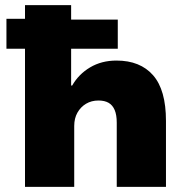

<svg xmlns="http://www.w3.org/2000/svg" viewBox="-20 -725 730 745"><path d="M77 0V-536H5V-652H77V-705H256V-649H437V-536H256V-393H260Q285 -437 329.5 -463.5Q374 -490 432 -490Q524 -490 574 -433Q624 -376 624 -256V0H433V-249Q433 -279 425 -298Q417 -317 401.5 -326Q386 -335 362 -335Q335 -335 314 -322.5Q293 -310 280.5 -288Q268 -266 268 -236V0Z"/></svg>

Font: Nunito Sans 7pt Black
Style: Regular
Weight: 900
Designer: Vernon Adams
Foundry: Vernon Adams
Version: Version 3.101;gftools[0.9.27]